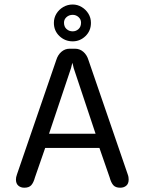

<svg xmlns="http://www.w3.org/2000/svg" viewBox="-20 -844 659 873"><path d="M90.5 9.5Q74 9.5 63.2 0Q52.5 -9.5 52.5 -27.5Q52.5 -32.5 53.5 -38.2Q54.5 -44 57 -50.5L236 -571.5Q243 -594.5 259.2 -608.5Q275.5 -622.5 296.5 -622.5H321Q342.5 -622.5 358.8 -608.5Q375 -594.5 382 -571.5L561 -50.5Q563.5 -44 564.2 -38.2Q565 -32.5 565 -27.5Q565 -9 554.2 0.2Q543.5 9.5 526.5 9.5Q505.5 9.5 495.2 -2Q485 -13.5 478.5 -37.5L432 -171.5H185.5L139 -37.5Q132.5 -13.5 122.2 -2Q112 9.5 90.5 9.5ZM203 -236H414.5L315 -534.5Q313.5 -541.5 312 -547.5Q310.5 -553.5 309 -558.5Q308 -553.5 306.2 -547.5Q304.5 -541.5 303 -534.5ZM310.5 -656Q275.5 -656 250.2 -680Q225 -704 225 -740Q225 -763 236.5 -781.8Q248 -800.5 267.5 -812Q287 -823.5 310.5 -823.5Q332.5 -823.5 351.5 -812Q370.5 -800.5 382 -781.8Q393.5 -763 393.5 -740Q393.5 -704 368.8 -680Q344 -656 310.5 -656ZM310.5 -701.5Q326 -701.5 337.2 -712Q348.5 -722.5 348.5 -741Q348.5 -756 337.2 -766.2Q326 -776.5 310.5 -776.5Q294 -776.5 282.5 -766.2Q271 -756 271 -741Q271 -722.5 282.5 -712Q294 -701.5 310.5 -701.5Z"/></svg>

Font: Sono ExtraLight Monospace
Style: Regular
Weight: 400
Version: Version 2.112